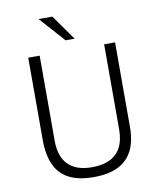

<svg xmlns="http://www.w3.org/2000/svg" viewBox="-99 -1005 887 1091"><g transform="rotate(-10 344.0 -459.5)"><path d="M604.5 -235.5Q604.5 -154.5 577.5 -100Q550.5 -45.5 495 -17.8Q439.5 10 353.5 10Q266.5 10 211.2 -18.5Q156 -47 129.8 -104.5Q103.5 -162 103.5 -248V-723H169.5V-232.5Q169.5 -141 215.8 -94Q262 -47 353.5 -47Q415 -47 457 -67.5Q499 -88 520.2 -129.2Q541.5 -170.5 541.5 -232.5V-723H604.5ZM279 -929H199.5L329.5 -783.5H382Z"/></g></svg>

Font: Public Sans ExtraLight
Style: Regular
Weight: 250
Designer: The Public Sans Project Authors: Dan O. Williams and USWDS (Libre Franklin designed by Pablo Impallari and Rodrigo Fuenz
Version: Version 1.007